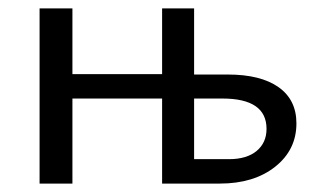

<svg xmlns="http://www.w3.org/2000/svg" viewBox="-20 -436 747 456"><path d="M521 -259Q599 -259 641.5 -229Q684 -199 684 -143Q684 -80 633.5 -40Q583 0 502 0H365V-202H152V0H74V-416H152V-260H365V-416H441V-259ZM524 -58Q566 -58 589.5 -77.5Q613 -97 613 -130Q613 -202 508 -202H441V-58Z"/></svg>

Font: EauTestInfant Medium
Style: Italic
Weight: 500
Italic angle: -12°
Designer: Christian Thalmann (Catharsis Fonts)
Version: Version 0.001;PS 000.001;hotconv 1.0.88;makeotf.lib2.5.64775